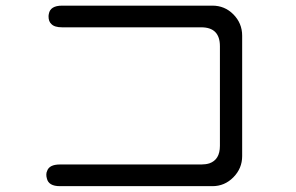

<svg xmlns="http://www.w3.org/2000/svg" viewBox="-20 -676 1040 674"><path d="M686.5 -580.1Q752 -580.1 752 -513.7V-164.1Q752 -115.2 714.8 -102.5Q702.1 -98.6 686.5 -98.6H190.4Q153.3 -98.6 145.5 -76.2Q142.6 -70.3 142.6 -63Q142.6 -55.7 144.5 -49.8Q150.4 -22.5 190.4 -22.5H725.6Q768.6 -22.5 799.3 -53.7Q830.1 -85 830.1 -127.9V-550.8Q830.1 -594.7 798.8 -626Q768.6 -656.2 725.6 -656.2H198.2Q156.2 -656.2 151.4 -627Q150.4 -623 150.4 -618.2Q150.4 -600.6 160.2 -591.8Q170.9 -580.1 198.2 -580.1Z"/></svg>

Font: FakePearl
Style: Light
Weight: 350
Version: Version 1.2